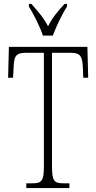

<svg xmlns="http://www.w3.org/2000/svg" viewBox="-20 -951 488 971"><path d="M197 -771H247C264 -816 294 -880 319 -918V-931H306C271 -892 246 -864 223 -818C199 -864 173 -892 139 -931H126V-918C150 -880 182 -816 197 -771ZM113 0H331V-24H302C254 -24 243 -35 243 -109V-684H337C388 -684 396 -665 399 -612L401 -558H426L422 -714H25L21 -558H46L49 -612C51 -665 59 -684 110 -684H202V-108C202 -35 190 -24 143 -24H113Z"/></svg>

Font: Noto Serif Tamil ExtraCondensed ExtraLight
Style: Regular
Weight: 200
Width: 2
Designer: Indian Type Foundry, Tom Grace, and the Monotype Design Team
Foundry: Monotype Imaging Inc.
Version: Version 2.004